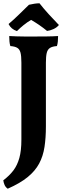

<svg xmlns="http://www.w3.org/2000/svg" viewBox="-26 -898 408 1167"><path d="M253 -130Q253 -61 244.5 -5Q236 51 212 96Q188 141 142 178.5Q96 216 21 249Q8 240 2 226.5Q-4 213 -6 198Q31 170 55 138.5Q79 107 91.5 62.5Q104 18 104 -49V-517Q104 -558 98.5 -578.5Q93 -599 78.5 -607.5Q64 -616 37 -618Q33 -629 31.5 -646Q30 -663 30 -679Q48 -678 73 -677Q98 -676 126 -676Q154 -676 178 -676Q216 -676 258.5 -676.5Q301 -677 327 -679Q327 -661 325.5 -645.5Q324 -630 320 -618Q292 -616 277.5 -606.5Q263 -597 258 -576Q253 -555 253 -517ZM77 -709Q59 -715 46.5 -725.5Q34 -736 26 -752Q57 -778 88.5 -809Q120 -840 150 -869Q166 -873 183.5 -875.5Q201 -878 214 -878Q239 -846 269 -813Q299 -780 332 -746Q320 -731 299.5 -721.5Q279 -712 260 -710Q237 -729 213 -745.5Q189 -762 163 -777Q139 -763 117.5 -745.5Q96 -728 77 -709Z"/></svg>

Font: Vollkorn
Style: Bold
Weight: 700
Designer: Friedrich Althausen
Foundry: Friedrich Althausen
Version: Version 5.000